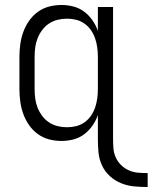

<svg xmlns="http://www.w3.org/2000/svg" viewBox="-20 -558 613 771"><path d="M573 193Q546 193 519 190.5Q492 188 467 178Q442 168 421.5 149.5Q401 131 389.5 106Q378 81 375.5 54Q373 27 373 0V-96Q365 -73 351 -53Q337 -33 317.5 -18.5Q298 -4 274.5 2Q251 8 227 8Q201 8 176.5 1.5Q152 -5 131.5 -20Q111 -35 96.5 -56Q82 -77 73.5 -100.5Q65 -124 61.5 -149.5Q58 -175 58 -200V-330Q58 -355 61.5 -380.5Q65 -406 73.5 -429.5Q82 -453 96.5 -474Q111 -495 131.5 -510Q152 -525 176.5 -531.5Q201 -538 227 -538Q251 -538 274.5 -532Q298 -526 317.5 -511.5Q337 -497 351 -477Q365 -457 373 -434V-530H434V0Q434 19 435.5 38Q437 57 445 74.5Q453 92 467 105.5Q481 119 498.5 126.5Q516 134 535 135.5Q554 137 573 137ZM249 -47Q268 -47 286 -51.5Q304 -56 319.5 -67Q335 -78 345.5 -93.5Q356 -109 362 -126.5Q368 -144 370.5 -162.5Q373 -181 373 -200V-330Q373 -349 370.5 -367.5Q368 -386 362 -403.5Q356 -421 345.5 -436.5Q335 -452 319.5 -463Q304 -474 286 -478.5Q268 -483 249 -483Q230 -483 211.5 -478.5Q193 -474 177 -463.5Q161 -453 149.5 -437.5Q138 -422 131 -404.5Q124 -387 121.5 -368Q119 -349 119 -330V-200Q119 -181 121.5 -162Q124 -143 131 -125.5Q138 -108 149.5 -92.5Q161 -77 177 -66.5Q193 -56 211.5 -51.5Q230 -47 249 -47Z"/></svg>

Font: Iosevka Term Light
Style: Regular
Weight: 300
Monospace: yes
Designer: Belleve Invis
Foundry: Belleve Invis
Version: Version 9.0.1; ttfautohint (v1.8.3)